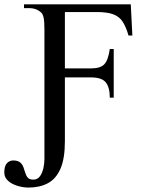

<svg xmlns="http://www.w3.org/2000/svg" viewBox="-94 -682 670 885"><path d="M516.1 -518.1H498.5Q486.8 -558.6 471.2 -582.3Q455.6 -606 427.7 -616.2Q399.9 -626.5 351.6 -626.5H205.1V-366.7H325.2Q368.7 -366.7 386.7 -385.7Q404.8 -404.8 412.1 -456.1H430.2V-231.9H412.1Q412.1 -278.8 393.8 -302Q375.5 -325.2 325.2 -325.2H205.1V-31.2Q205.1 49.3 184.6 95.9Q164.1 142.6 126.5 162.6Q88.9 182.6 37.6 182.6Q13.2 182.6 -12.9 174.8Q-39.1 167 -56.6 151.6Q-74.2 136.2 -74.2 112.8Q-74.2 83 -62 70.3Q-49.8 57.6 -33.7 57.6Q-11.7 57.6 -1.2 66.7Q9.3 75.7 13.9 88.6Q18.6 101.6 22.5 114.7Q26.4 127.9 34.2 137Q42 146 59.6 146Q79.1 146 90.1 130.6Q101.1 115.2 106 93Q110.8 70.8 110.8 51.3V-545.4Q110.8 -581.5 107.4 -598.6Q104 -615.7 97.2 -622.6Q75.2 -644.5 40.5 -644.5H16.6V-662.1H508.8Z"/></svg>

Font: BabelStone Roman
Style: Regular
Weight: 400
Designer: Walt Agee, Victor Gaultney, Peter Martin, Debbi Hosken, Becca Hirsbrunner (SIL); Andrew West (BabelStone)
Foundry: BabelStone
Version: Version 16.000